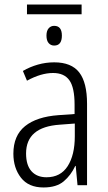

<svg xmlns="http://www.w3.org/2000/svg" viewBox="-20 -817 475 847"><path d="M340 -797V-754H99V-797ZM219 -703Q253 -703 253 -660Q253 -616 219 -616Q204 -616 194.5 -627Q185 -638 185 -660Q185 -681 194.5 -692Q204 -703 219 -703ZM219 -542Q295 -542 329.5 -497.5Q364 -453 364 -359V0H322L314 -85H312Q293 -44 261 -17Q229 10 172 10Q106 10 72.5 -33Q39 -76 39 -139Q39 -219 90.5 -260.5Q142 -302 238 -309L309 -314V-355Q309 -431 286 -463Q263 -495 214 -495Q161 -495 99 -461L81 -504Q112 -522 147 -532Q182 -542 219 -542ZM244 -267Q95 -257 95 -140Q95 -88 119 -61.5Q143 -35 185 -35Q247 -35 278.5 -84Q310 -133 310 -216V-272Z"/></svg>

Font: Noto Sans Condensed Light
Style: Regular
Weight: 300
Width: 3
Designer: Monotype Design Team
Foundry: Monotype Imaging Inc.
Version: Version 2.013; ttfautohint (v1.8.4.7-5d5b)